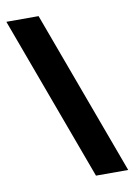

<svg xmlns="http://www.w3.org/2000/svg" viewBox="-83 -776 589 839"><g transform="rotate(-10 211.0 -357.0)"><path d="M148 -722 417 8H274L5 -722Z"/></g></svg>

Font: Noto Sans Hebrew SemiCondensed ExtraBold
Style: Regular
Weight: 800
Width: 4
Designer: Monotype Design Team
Foundry: Monotype Imaging Inc.
Version: Version 2.004; ttfautohint (v1.8.4.7-5d5b)